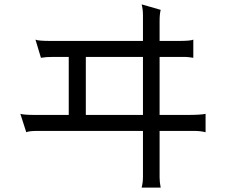

<svg xmlns="http://www.w3.org/2000/svg" viewBox="-20 -832 1040 877"><path d="M863 -568V-651Q851 -645 795 -645H709V-737Q709 -768 714 -787L627 -812Q633 -789 633 -762V-645H212Q154 -645 142 -651L167 -568Q189 -572 221 -572H294V-307H141Q90 -307 73 -312L100 -228Q112 -234 151 -234H633V-24Q633 1 627 25H714Q709 1 709 -22V-234H868Q896 -234 919 -228V-312Q897 -307 834 -307H709V-572H810Q814 -572 826 -572Q838 -572 863 -568ZM372 -307V-572H633V-307Z"/></svg>

Font: Sawarabi Gothic
Style: Regular
Weight: 400
Designer: mshio (mshio@users.sourceforge.jp)
Version: Version 20141215